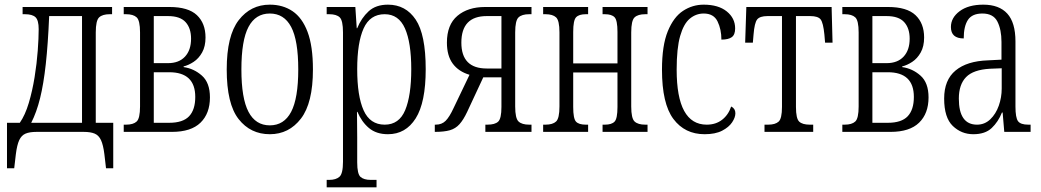

<svg xmlns="http://www.w3.org/2000/svg" viewBox="-20 -566 4466 824"><path d="M10 156V-39H65Q88 -72 103.5 -124Q119 -176 128.5 -235Q138 -294 142 -348.5Q146 -403 146 -441Q146 -479 132.5 -492Q119 -505 87 -505H77V-536H461V-505H451Q420 -505 405.5 -491.5Q391 -478 391 -427V-39H466V156H435L428 96Q423 56 413.5 35.5Q404 15 386.5 7.5Q369 0 339 0H137Q107 0 89.5 7.5Q72 15 62.5 35.5Q53 56 48 96L41 156ZM114 -39H332V-497H191Q186 -377 176.5 -291Q167 -205 152 -144.5Q137 -84 114 -39Z M511 0V-31H521Q552 -31 566.5 -44.5Q581 -58 581 -109V-427Q581 -478 566.5 -491.5Q552 -505 521 -505H511V-536H707Q788 -536 825 -501Q862 -466 862 -405Q862 -367 847.5 -341Q833 -315 811 -300.5Q789 -286 768 -281V-278Q812 -272 846.5 -241.5Q881 -211 881 -148Q881 -79 840.5 -39.5Q800 0 718 0ZM640 -295H701Q748 -295 774 -323Q800 -351 800 -400Q800 -445 776.5 -471Q753 -497 701 -497H640ZM640 -39H706Q765 -39 791.5 -67Q818 -95 818 -150Q818 -256 706 -256H640Z M1138 10Q1055 10 1004 -55Q953 -120 953 -268Q953 -413 1004.5 -479.5Q1056 -546 1138 -546Q1194 -546 1235.5 -518Q1277 -490 1300 -429Q1323 -368 1323 -268Q1323 -124 1271.5 -57Q1220 10 1138 10ZM1138 -28Q1199 -28 1229.5 -86Q1260 -144 1260 -268Q1260 -393 1229.5 -450.5Q1199 -508 1138 -508Q1077 -508 1046.5 -450.5Q1016 -393 1016 -268Q1016 -144 1046.5 -86Q1077 -28 1138 -28Z M1382 238V206H1393Q1422 206 1437 192.5Q1452 179 1452 128V-427Q1452 -478 1438 -491.5Q1424 -505 1393 -505H1382V-536H1505L1511 -445H1513Q1531 -489 1562 -517.5Q1593 -546 1645 -546Q1721 -546 1764 -482Q1807 -418 1807 -269Q1807 -126 1764 -58Q1721 10 1645 10Q1595 10 1563.5 -16.5Q1532 -43 1514 -86H1512Q1512 -66 1512.5 -37.5Q1513 -9 1513 24V131Q1513 181 1527.5 193.5Q1542 206 1571 206H1596V238ZM1631 -31Q1693 -31 1719 -93.5Q1745 -156 1745 -269Q1745 -383 1718 -444Q1691 -505 1631 -505Q1568 -505 1540.5 -444Q1513 -383 1513 -269Q1513 -154 1540.5 -92.5Q1568 -31 1631 -31Z M1846 0V-31H1850Q1876 -31 1892.5 -47.5Q1909 -64 1927 -103L1995 -245Q1948 -259 1923 -293Q1898 -327 1898 -383Q1898 -460 1943 -498Q1988 -536 2062 -536H2261V-505H2251Q2220 -505 2205.5 -491.5Q2191 -478 2191 -427V-109Q2191 -58 2205.5 -44.5Q2220 -31 2251 -31H2261V0H2063V-31H2072Q2104 -31 2118 -44Q2132 -57 2132 -107V-234H2054L1985 -86Q1969 -52 1952 -33Q1935 -14 1910.5 -7Q1886 0 1846 0ZM2069 -272H2132V-497H2069Q1960 -497 1960 -383Q1960 -272 2069 -272Z M2311 0V-31H2321Q2352 -31 2366.5 -44.5Q2381 -58 2381 -109V-427Q2381 -478 2366.5 -491.5Q2352 -505 2321 -505H2311V-536H2504V-505H2494Q2465 -505 2452.5 -492Q2440 -479 2440 -429V-294H2630V-429Q2630 -479 2617.5 -492Q2605 -505 2576 -505H2566V-536H2759V-505H2749Q2718 -505 2703.5 -491.5Q2689 -478 2689 -427V-109Q2689 -58 2703.5 -44.5Q2718 -31 2749 -31H2759V0H2566V-31H2576Q2605 -31 2617.5 -44Q2630 -57 2630 -107V-255H2440V-107Q2440 -57 2452 -44Q2464 -31 2494 -31H2504V0Z M3004 10Q2919 10 2870 -55.5Q2821 -121 2821 -267Q2821 -371 2846 -432Q2871 -493 2911.5 -519.5Q2952 -546 3000 -546Q3063 -546 3099 -517Q3135 -488 3135 -444Q3135 -417 3120.5 -406.5Q3106 -396 3076 -396Q3076 -440 3059.5 -474Q3043 -508 3000 -508Q2967 -508 2940.5 -486Q2914 -464 2899 -411.5Q2884 -359 2884 -267Q2884 -31 3013 -31Q3052 -31 3079 -52Q3106 -73 3118 -109Q3136 -100 3136 -80Q3136 -62 3122 -41Q3108 -20 3079 -5Q3050 10 3004 10Z M3261 0V-31H3277Q3307 -31 3321.5 -44Q3336 -57 3336 -107V-497H3274Q3241 -497 3229.5 -482.5Q3218 -468 3214 -418L3211 -383H3178L3183 -536H3549L3553 -383H3521L3518 -418Q3513 -468 3502 -482.5Q3491 -497 3457 -497H3396V-107Q3396 -57 3410 -44Q3424 -31 3455 -31H3470V0Z M3595 0V-31H3605Q3636 -31 3650.5 -44.5Q3665 -58 3665 -109V-427Q3665 -478 3650.5 -491.5Q3636 -505 3605 -505H3595V-536H3791Q3872 -536 3909 -501Q3946 -466 3946 -405Q3946 -367 3931.5 -341Q3917 -315 3895 -300.5Q3873 -286 3852 -281V-278Q3896 -272 3930.5 -241.5Q3965 -211 3965 -148Q3965 -79 3924.5 -39.5Q3884 0 3802 0ZM3724 -295H3785Q3832 -295 3858 -323Q3884 -351 3884 -400Q3884 -445 3860.5 -471Q3837 -497 3785 -497H3724ZM3724 -39H3790Q3849 -39 3875.5 -67Q3902 -95 3902 -150Q3902 -256 3790 -256H3724Z M4157 10Q4106 10 4069 -25.5Q4032 -61 4032 -143Q4032 -223 4081 -263.5Q4130 -304 4220 -307L4278 -310V-386Q4278 -439 4260.5 -473.5Q4243 -508 4196 -508Q4152 -508 4134 -480.5Q4116 -453 4116 -401Q4061 -401 4061 -450Q4061 -490 4098.5 -518Q4136 -546 4200 -546Q4268 -546 4303 -507.5Q4338 -469 4338 -388V-109Q4338 -61 4349 -46Q4360 -31 4393 -31H4403V0H4290L4283 -83H4280Q4264 -43 4236 -16.5Q4208 10 4157 10ZM4173 -31Q4206 -31 4230 -54Q4254 -77 4266.5 -112.5Q4279 -148 4279 -186V-273L4229 -271Q4157 -267 4126 -235Q4095 -203 4095 -143Q4095 -31 4173 -31Z"/></svg>

Font: Noto Serif ExtraCondensed Light
Style: Regular
Weight: 300
Width: 2
Designer: Monotype Design Team
Foundry: Monotype Imaging Inc.
Version: Version 2.014; ttfautohint (v1.8.4.7-5d5b)